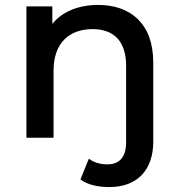

<svg xmlns="http://www.w3.org/2000/svg" viewBox="-20 -558 723 778"><path d="M378 -538C298 -538 232 -511 192 -461V-532H87V0H197V-272C197 -383 260 -440 355 -440C441 -440 491 -391 491 -292V19C491 78 464 108 416 108C386 108 359 100 340 85L306 169C334 191 378 200 423 200C538 200 601 129 601 16V-305C601 -464 507 -538 378 -538Z"/></svg>

Font: Montserrat-Alt1 SemBd
Style: Regular
Weight: 600
Designer: Differentunic
Foundry: Differentunic
Version: Version 7.222